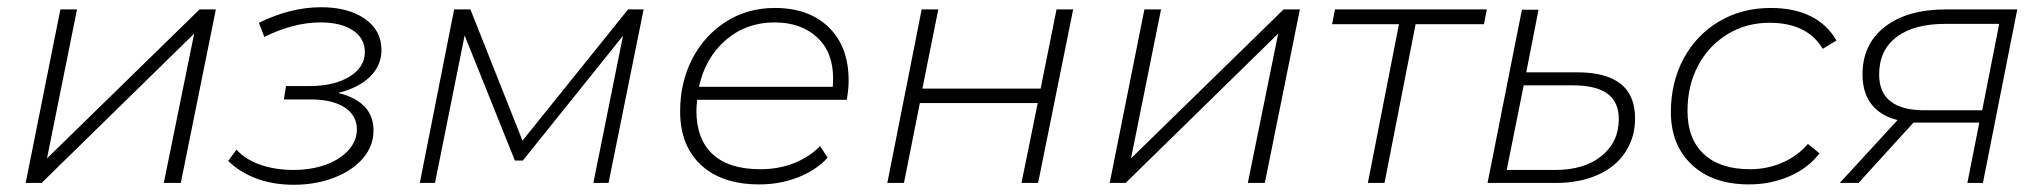

<svg xmlns="http://www.w3.org/2000/svg" viewBox="-20 -506 5650 531"><path d="M147 -480H193L110 -68L532 -480H577L480 0H433L517 -413L95 0H51Z M1013 -145Q1013 -103 984.5 -69Q956 -35 905 -15Q854 5 792 5Q736 5 690 -12Q644 -29 611 -61L634 -92Q660 -64 701 -50Q742 -36 791.5 -36Q841 -36 881 -50.5Q921 -65 944 -91Q967 -117 967 -148Q967 -187 933 -209Q899 -231 839 -231H765L771 -268H836Q904 -268 946.5 -294Q989 -320 989 -362Q989 -400 956 -422Q923 -444 866 -444Q793 -444 711 -404L696 -443Q784 -486 868 -486Q943 -486 989 -454Q1035 -422 1035 -368Q1035 -325 1003.5 -294Q972 -263 915 -249Q1013 -225 1013 -145Z M1760 -480 1663 0H1621L1703 -407L1426 -62H1404L1265 -408L1183 0H1141L1236 -480H1281L1425 -117L1717 -480Z M1908 -230Q1906 -210 1906 -200Q1906 -121 1951 -79.5Q1996 -38 2083 -38Q2134 -38 2176.5 -55Q2219 -72 2248 -102L2269 -70Q2237 -35 2187 -15.5Q2137 4 2080 4Q1977 4 1919 -49.5Q1861 -103 1861 -198Q1861 -279 1895 -344Q1929 -409 1988.5 -446.5Q2048 -484 2123 -484Q2217 -484 2272 -430.5Q2327 -377 2327 -283Q2327 -261 2322 -230ZM1913 -266H2283Q2284 -274 2284 -290Q2284 -362 2239.5 -403Q2195 -444 2122 -444Q2044 -444 1987.5 -395.5Q1931 -347 1913 -266Z M2529 -480H2575L2531 -261H2858L2902 -480H2948L2851 0H2805L2850 -221H2524L2480 0H2434Z M3145 -480H3191L3108 -68L3530 -480H3575L3478 0H3431L3515 -413L3093 0H3049Z M4084 -439H3895L3809 0H3763L3849 -439H3664L3672 -480H4092Z M4502 -179Q4502 -126 4475 -85Q4448 -44 4398 -22Q4348 0 4282 0H4094L4189 -479H4235L4201 -306H4342Q4502 -306 4502 -179ZM4457 -177Q4457 -224 4425.5 -247Q4394 -270 4329 -270H4194L4147 -36H4282Q4361 -36 4409 -74.5Q4457 -113 4457 -177Z M4601 -196Q4601 -278 4636 -343.5Q4671 -409 4734 -446.5Q4797 -484 4877 -484Q4941 -484 4987 -461.5Q5033 -439 5059 -394L5021 -371Q4978 -443 4874 -443Q4809 -443 4757 -411Q4705 -379 4676 -324Q4647 -269 4647 -199Q4647 -122 4692 -80Q4737 -38 4820 -38Q4868 -38 4910 -56.5Q4952 -75 4980 -108L5012 -82Q4981 -41 4929 -18.5Q4877 4 4817 4Q4717 4 4659 -50.5Q4601 -105 4601 -196Z M5559 -480 5464 0H5421L5454 -167H5297Q5280 -167 5272 -167L5120 0H5068L5228 -174Q5180 -186 5155.5 -218Q5131 -250 5131 -300Q5131 -384 5193 -432Q5255 -480 5362 -480ZM5303 -201H5462L5509 -440H5360Q5273 -440 5225 -403.5Q5177 -367 5177 -300Q5177 -201 5303 -201Z"/></svg>

Font: Montserrat Ace
Style: Light Italic
Weight: 300
Italic angle: -11.3°
Designer: Julieta Ulanovsky
Foundry: Julieta Ulanovsky
Version: Version 1